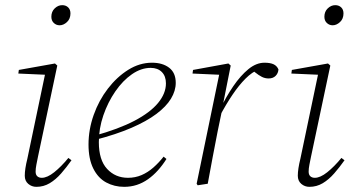

<svg xmlns="http://www.w3.org/2000/svg" viewBox="-20 -712 1375 744"><path d="M76 -31Q76 -44 78.5 -60.5Q81 -77 86 -97L156 -431L164 -422L51 -427L53 -441L193 -466L202 -458L127 -104Q124 -89 121 -74Q118 -59 118 -47Q118 -35 124.5 -29Q131 -23 142 -23Q163 -23 190 -44.5Q217 -66 245 -100L257 -91Q238 -64 217 -40Q196 -16 172.5 -2Q149 12 121 12Q103 12 89.5 0.5Q76 -11 76 -31ZM211 -614Q198 -614 188.5 -623Q179 -632 179 -647Q179 -667 192 -679.5Q205 -692 221 -692Q235 -692 244 -683.5Q253 -675 253 -660Q253 -639 239.5 -626.5Q226 -614 211 -614Z M461 12Q423 12 391.5 -5Q360 -22 341.5 -59Q323 -96 323 -152Q323 -210 343 -266.5Q363 -323 398 -368.5Q433 -414 477 -441.5Q521 -469 569 -469Q610 -469 635.5 -449.5Q661 -430 661 -391Q661 -360 642.5 -329.5Q624 -299 586 -270.5Q548 -242 489 -216.5Q430 -191 349 -170L346 -186Q440 -212 501 -244Q562 -276 592.5 -313Q623 -350 623 -389Q623 -417 607 -433Q591 -449 564 -449Q527 -449 491.5 -424.5Q456 -400 427 -358Q398 -316 380.5 -265Q363 -214 363 -161Q363 -92 395 -57.5Q427 -23 476 -23Q504 -23 528.5 -33.5Q553 -44 574.5 -63Q596 -82 614 -105L625 -96Q610 -72 592 -52Q574 -32 553.5 -17.5Q533 -3 510 4.5Q487 12 461 12Z M831 -261 825 -287H832Q856 -337 884 -378Q912 -419 942.5 -444Q973 -469 1005 -469Q1027 -469 1040 -463Q1053 -457 1059 -443Q1058 -428 1048 -418Q1038 -408 1021 -408Q1007 -408 995 -414Q983 -420 968 -432L955 -443L983 -449V-443Q957 -433 931.5 -407.5Q906 -382 881 -345Q856 -308 831 -261ZM742 0 831 -431 838 -422 726 -427 728 -441 865 -466 874 -458 842 -297 841 -288 823 -201Q813 -151 804 -102.5Q795 -54 785 0L746 6Z M1134 -31Q1134 -44 1136.5 -60.5Q1139 -77 1144 -97L1214 -431L1222 -422L1109 -427L1111 -441L1251 -466L1260 -458L1185 -104Q1182 -89 1179 -74Q1176 -59 1176 -47Q1176 -35 1182.5 -29Q1189 -23 1200 -23Q1221 -23 1248 -44.5Q1275 -66 1303 -100L1315 -91Q1296 -64 1275 -40Q1254 -16 1230.5 -2Q1207 12 1179 12Q1161 12 1147.5 0.5Q1134 -11 1134 -31ZM1269 -614Q1256 -614 1246.5 -623Q1237 -632 1237 -647Q1237 -667 1250 -679.5Q1263 -692 1279 -692Q1293 -692 1302 -683.5Q1311 -675 1311 -660Q1311 -639 1297.5 -626.5Q1284 -614 1269 -614Z"/></svg>

Font: Source Serif 4 48pt Light
Style: Italic
Weight: 300
Italic angle: -12°
Designer: Frank Grießhammer
Foundry: Adobe Systems Incorporated
Version: Version 4.004;hotconv 1.0.116;makeotfexe 2.5.65601